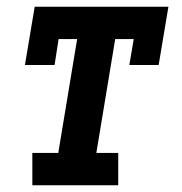

<svg xmlns="http://www.w3.org/2000/svg" viewBox="-20 -550 540 570"><path d="M76 0V-96H153L209 -434H154L142 -357H54L83 -530H480L451 -357H364L377 -434H322L266 -96H331V0Z"/></svg>

Font: Iosevka Slab Oblique
Style: Bold
Weight: 700
Italic angle: -9°
Monospace: yes
Designer: Belleve Invis
Foundry: Belleve Invis
Version: Version 11.1.1; ttfautohint (v1.8.3)